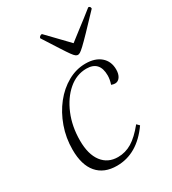

<svg xmlns="http://www.w3.org/2000/svg" viewBox="-170 -769 782 872"><g transform="rotate(-30 221.0 -332.5)"><path d="M185 12Q118 12 82 -30Q46 -72 46 -152Q46 -214 66 -270Q86 -326 120 -369Q154 -412 198.5 -437Q243 -462 292 -462Q342 -462 371 -437Q400 -412 400 -369Q400 -345 390 -330.5Q380 -316 364 -316Q356 -316 345 -320Q353 -344 353 -365Q353 -440 284 -440Q232 -440 189.5 -403.5Q147 -367 121.5 -306Q96 -245 96 -171Q96 -99 126 -59.5Q156 -20 209 -20Q248 -20 282 -40.5Q316 -61 354 -108L367 -95Q292 12 185 12ZM283 -513Q278 -513 272 -517Q266 -521 255.5 -535.5Q245 -550 225.5 -580.5Q206 -611 172 -664Q172 -669 177 -673Q182 -677 188 -677Q227 -636 255 -607.5Q283 -579 292 -569Q309 -583 347.5 -612Q386 -641 431 -677Q442 -677 442 -664Q392 -611 362.5 -580.5Q333 -550 317.5 -535.5Q302 -521 295 -517Q288 -513 283 -513Z"/></g></svg>

Font: Petrona ExtraLight
Style: Italic
Weight: 200
Italic angle: -9°
Designer: Ringo R. Seeber
Foundry: Ringo R. Seeber
Version: Version 2.001; ttfautohint (v1.8.3)